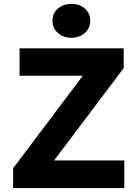

<svg xmlns="http://www.w3.org/2000/svg" viewBox="-20 -961 700 981"><path d="M47 -101 403 -574H80V-714H612V-613L256 -141H615V0H47ZM248 -855Q248 -893 275.5 -917Q303 -941 345 -941Q387 -941 414 -917Q441 -893 441 -855Q441 -817 413.5 -792.5Q386 -768 345 -768Q303 -768 275.5 -792.5Q248 -817 248 -855Z"/></svg>

Font: Nebula Sans Bold
Style: Regular
Weight: 700
Designer: Paul D. Hunt for Adobe (as Source Sans)
Foundry: Nebula Entertainment & Broadcasting LLC
Version: Version 1.010